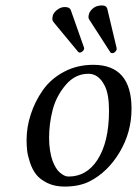

<svg xmlns="http://www.w3.org/2000/svg" viewBox="-20 -678 505 708"><path d="M161 -170Q161 -145 164.5 -123Q168 -101 173.5 -86Q179 -71 186 -59.5Q193 -48 201.5 -41Q210 -34 217.5 -30.5Q225 -27 233 -27Q299 -27 339 -88Q382 -154 382 -270Q382 -331 366 -362Q344 -406 306 -406Q257 -406 222 -364.5Q187 -323 174 -272Q161 -221 161 -170ZM78 -162Q78 -209 93.5 -256.5Q109 -304 138 -345.5Q167 -387 215.5 -413Q264 -439 324 -439Q465 -439 465 -277Q465 -190 421 -116.5Q377 -43 310 -9Q272 10 218 10Q182 10 155 -3Q128 -16 113.5 -34.5Q99 -53 90.5 -79Q82 -105 80 -123.5Q78 -142 78 -162ZM219 -652Q237 -652 241 -641L290 -502Q291 -501 290 -498Q289 -492 283.5 -488Q278 -484 275 -484Q271 -484 268 -487L177 -597Q171 -605 174 -616Q175 -625 181.5 -633Q188 -641 198 -646.5Q208 -652 219 -652ZM356 -658Q373 -658 376 -644L410 -501Q410 -498 410 -495Q409 -491 404.5 -486.5Q400 -482 393 -482Q389 -482 387 -485L309 -606Q305 -612 307 -622Q309 -635 322 -646.5Q335 -658 356 -658Z"/></svg>

Font: Linux Libertine O
Style: Italic
Weight: 400
Italic angle: -12°
Designer: Philipp H. Poll
Foundry: Philipp H. Poll
Version: Version 5.1.6